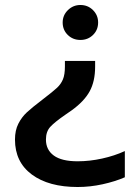

<svg xmlns="http://www.w3.org/2000/svg" viewBox="-20 -570 560 769"><path d="M231 -480Q231 -509 252 -529.5Q273 -550 302 -550Q332 -550 352.5 -529.5Q373 -509 373 -480Q373 -450 352.5 -430Q332 -410 302 -410Q272 -410 251.5 -430Q231 -450 231 -480ZM40 -11Q40 -48 53.5 -74.5Q67 -101 87.5 -120Q108 -139 150 -171Q193 -204 208.5 -218.5Q224 -233 232 -252Q240 -271 240 -304V-326H361V-303Q361 -244 339 -204Q317 -164 267 -128L241 -110Q199 -81 181.5 -62Q164 -43 164 -11Q164 30 195.5 53Q227 76 291 76Q339 76 389 65Q439 54 480 35V140Q441 157 391 168Q341 179 291 179Q175 179 107.5 129Q40 79 40 -11Z"/></svg>

Font: Prompt Medium
Style: Regular
Weight: 500
Designer: Katatrad Team
Foundry: CadsonDemak
Version: Version 1.000